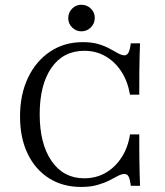

<svg xmlns="http://www.w3.org/2000/svg" viewBox="-20 -755 675 787"><path d="M312.9 11.3Q237.1 11.3 180.6 -24.6Q124.2 -60.5 93.1 -125.4Q62.1 -190.3 62.1 -277.4Q62.1 -367.7 94.8 -436.3Q127.4 -504.8 185.5 -543.5Q243.5 -582.3 319.4 -582.3Q356.5 -582.3 383.5 -574.2Q410.5 -566.1 430.2 -555.2Q450 -544.4 464.5 -536.3Q479 -528.2 490.3 -528.2Q500.8 -528.2 506.9 -539.9Q512.9 -551.6 516.1 -577.4H554Q553.2 -556.5 552.4 -529.8Q551.6 -503.2 551.2 -464.5Q550.8 -425.8 550.8 -366.9H512.9Q503.2 -422.6 477 -462.5Q450.8 -502.4 412.1 -524.6Q373.4 -546.8 325.8 -546.8Q239.5 -546.8 191.1 -477.4Q142.7 -408.1 142.7 -287.1Q142.7 -165.3 191.5 -94.8Q240.3 -24.2 325 -24.2Q374.2 -24.2 413.3 -46.8Q452.4 -69.4 478.6 -110.1Q504.8 -150.8 512.9 -204H550.8Q550.8 -147.6 551.2 -108.9Q551.6 -70.2 552.4 -42.7Q553.2 -15.3 554 6.5H516.1Q512.9 -20.2 507.3 -31Q501.6 -41.9 490.3 -41.9Q478.2 -41.9 463.3 -33.9Q448.4 -25.8 427.8 -15.3Q407.3 -4.8 379 3.2Q350.8 11.3 312.9 11.3ZM313.7 -626.6Q291.9 -626.6 275.8 -642.3Q259.7 -658.1 259.7 -680.6Q259.7 -703.2 275.4 -719.4Q291.1 -735.5 313.7 -735.5Q336.3 -735.5 352.4 -719.8Q368.5 -704 368.5 -681.5Q368.5 -658.9 352.4 -642.7Q336.3 -626.6 313.7 -626.6Z"/></svg>

Font: Playfair 9pt Light
Style: Regular
Weight: 300
Designer: Claus Eggers Sørensen
Foundry: Claus Eggers Sørensen
Version: Version 2.001;gftools[0.9.30]